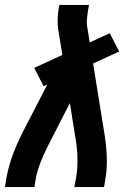

<svg xmlns="http://www.w3.org/2000/svg" viewBox="-34 -755 554 775"><path d="M-14 0 -8 -37Q7 -122 58 -222L218 -532L201 -636Q195 -673 204 -728L206 -735H325L324 -728Q314 -673 317 -653L389 -206Q404 -106 392 -37L386 0H266L273 -37Q285 -107 272 -189L248 -339L163 -173Q121 -91 111 -37L105 0ZM142 -407 104 -481 409 -621 447 -547Z"/></svg>

Font: Iosevka SS08
Style: Bold Italic
Weight: 700
Italic angle: -10°
Monospace: yes
Designer: Belleve Invis
Foundry: Belleve Invis
Version: 2.1.0; ttfautohint (v1.8.2)